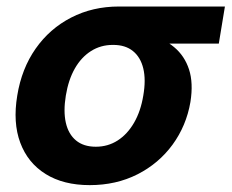

<svg xmlns="http://www.w3.org/2000/svg" viewBox="-20 -549 701 581"><path d="M251.5 11.2Q171.9 11.2 117.9 -22.5Q64 -56.2 41.3 -117.2Q18.6 -178.2 32.2 -259.8Q45.4 -341.3 87.9 -401.9Q130.4 -462.4 195.3 -495.8Q260.3 -529.3 339.8 -529.3H660.6L642.1 -417H416.5L321.3 -413.1Q284.7 -413.1 255.4 -394.5Q226.1 -376 206.5 -341.8Q187 -307.6 179.2 -259.8Q171.4 -212.4 179.2 -177.7Q187 -143.1 210 -124Q232.9 -105 270 -105Q306.6 -105 336.2 -124Q365.7 -143.1 385.7 -177.7Q405.8 -212.4 413.6 -259.8Q421.9 -307.6 413.6 -341.8Q405.3 -376 382.3 -394.5Q359.4 -413.1 322.8 -413.1L329.1 -458Q384.3 -458 429.9 -445.3Q475.6 -432.6 507.1 -406.2Q538.6 -379.9 552 -338.9Q565.4 -297.9 556.2 -240.2Q543.9 -168.5 502.2 -111.3Q460.4 -54.2 396 -21.5Q331.5 11.2 251.5 11.2Z"/></svg>

Font: Inter 24pt
Style: Bold Italic
Weight: 700
Italic angle: -9.3988°
Version: Version 4.001;git-66647c0bb